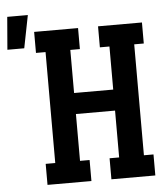

<svg xmlns="http://www.w3.org/2000/svg" viewBox="-150 -868 806 919"><g transform="rotate(-5 253.0 -409.0)"><path d="M41 0V-101H87V-634H41V-735H252V-634H206V-427H394V-634H348V-735H559V-634H513V-101H559V0H348V-101H394V-326H206V-101H252V0ZM-94 -661 -81 -818H18L-13 -661Z"/></g></svg>

Font: Iosevka Etoile
Style: Bold
Weight: 700
Designer: Belleve Invis
Foundry: Belleve Invis
Version: Version 28.1.0; ttfautohint (v1.8.4)